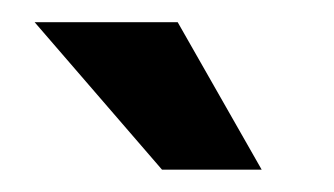

<svg xmlns="http://www.w3.org/2000/svg" viewBox="-20 -897 301 173"><path d="M126 -744.1 11.2 -877H140.1L215.8 -744.1Z"/></svg>

Font: BDO Grotesk Medium
Style: Regular
Weight: 500
Designer: Deni Anggara
Foundry: Lokal Container
Version: Version 2.000